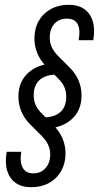

<svg xmlns="http://www.w3.org/2000/svg" viewBox="-20 -750 414 803"><path d="M155 -211 161 -259Q192 -259 213.5 -269Q235 -279 246 -298Q257 -317 257 -345Q257 -368 249 -386Q241 -404 223 -422L176 -469Q150 -495 137 -525Q124 -555 124 -589Q124 -631 142 -662.5Q160 -694 192.5 -712Q225 -730 267 -730Q307 -730 332.5 -712Q358 -694 368 -661Q378 -628 370 -582H309Q317 -627 304.5 -649.5Q292 -672 260 -672Q227 -672 207.5 -650.5Q188 -629 188 -592Q188 -571 197 -552Q206 -533 224 -515L272 -467Q296 -443 308.5 -413.5Q321 -384 321 -351Q321 -286 276.5 -248.5Q232 -211 155 -211ZM111 33Q71 33 45.5 15Q20 -3 10 -36Q0 -69 8 -115H69Q62 -72 75 -48.5Q88 -25 119 -25Q151 -25 170.5 -47Q190 -69 190 -105Q190 -126 181 -145Q172 -164 154 -182L106 -230Q82 -254 69.5 -283.5Q57 -313 57 -346Q57 -411 101.5 -448.5Q146 -486 223 -486L217 -438Q186 -438 164.5 -428Q143 -418 132 -399Q121 -380 121 -352Q121 -329 129 -311Q137 -293 155 -275L202 -228Q228 -202 241 -172Q254 -142 254 -108Q254 -67 236 -35Q218 -3 185.5 15Q153 33 111 33Z"/></svg>

Font: Instrument Sans Condensed
Style: Italic
Weight: 400
Width: 3
Italic angle: -13°
Designer: Rodrigo Fuenzalida
Foundry: fragTYPE
Version: Version 1.000;gftools[0.9.28]